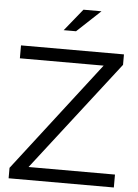

<svg xmlns="http://www.w3.org/2000/svg" viewBox="-60 -961 725 1007"><g transform="rotate(5 302.0 -457.5)"><path d="M24 0V-55L469 -632H28V-700H570V-645L123 -68H578V0ZM244 -799 338 -915H433L309 -799Z"/></g></svg>

Font: Red Hat Display VF
Style: Regular
Weight: 300
Designer: Pentagram, MCKL
Foundry: Pentagram, MCKL
Version: Version 1.023